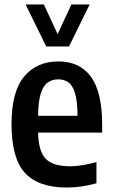

<svg xmlns="http://www.w3.org/2000/svg" viewBox="-20 -828 503 858"><path d="M278.5 10Q151.5 10 91.5 -55.2Q31.5 -120.5 31.5 -274Q31.5 -417.5 87.5 -485.5Q143.5 -553.5 241.5 -553.5Q335.5 -553.5 386 -485.5Q436.5 -417.5 436.5 -271V-235.5H150Q152.5 -149.5 185.5 -117.2Q218.5 -85 292.5 -85Q319.5 -85 348.8 -89.8Q378 -94.5 411 -104V-9Q374.5 1 343 5.5Q311.5 10 278.5 10ZM240.5 -473.5Q214 -473.5 194 -459.8Q174 -446 162.5 -410.8Q151 -375.5 150 -310.5H326.5Q326 -375.5 315.5 -410.8Q305 -446 286 -459.8Q267 -473.5 240.5 -473.5ZM186.5 -620.5 94.5 -808H176L237.5 -675.5L299 -808H380.5L288.5 -620.5Z"/></svg>

Font: Encode Sans Condensed SemiBold
Style: Regular
Weight: 600
Width: 3
Designer: Multiple Designers
Foundry: Impallari Type
Version: Version 3.000; ttfautohint (v1.8.3) -l 8 -r 50 -G 200 -x 14 